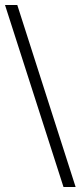

<svg xmlns="http://www.w3.org/2000/svg" viewBox="-22 -729 321 765"><path d="M231 16.1 -2 -709H46.9L279.3 16.1Z"/></svg>

Font: Khmer Busra Bunong
Style: Regular
Weight: 400
Designer: D. Kanjahn
Version: Version 7.100; 2014